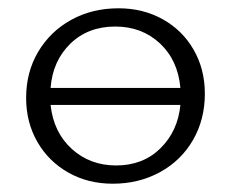

<svg xmlns="http://www.w3.org/2000/svg" viewBox="-20 -438 557 463"><path d="M474 -212Q474 -150 445.5 -100.5Q417 -51 366 -23Q315 5 252 5Q192 5 144.5 -22Q97 -49 70 -96Q43 -143 43 -202Q43 -264 72 -313Q101 -362 151.5 -390Q202 -418 266 -418Q325 -418 372.5 -391.5Q420 -365 447 -318Q474 -271 474 -212ZM102 -226H415Q409 -293 365.5 -333.5Q322 -374 258 -374Q192 -374 149.5 -332.5Q107 -291 102 -226ZM415 -185H102Q109 -119 153 -79Q197 -39 260 -39Q325 -39 367 -80.5Q409 -122 415 -185Z"/></svg>

Font: Ysabeau Semilight
Style: Regular
Weight: 300
Designer: Christian Thalmann (Catharsis Fonts)
Version: Version 0.003